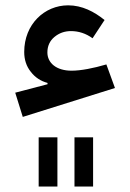

<svg xmlns="http://www.w3.org/2000/svg" viewBox="-20 -435 488 720"><path d="M125 264.6H195.3V80.1H125ZM259.3 264.6H329.1V80.1H259.3ZM70.8 -240.2C70.8 -210.9 79.1 -186 95.7 -165.5C111.8 -144.5 132.8 -130.9 158.2 -124V-119.1L37.1 -87.4L65.4 3.4L411.1 -105L378.9 -193.4C330.6 -179.2 283.2 -169.9 248.5 -169.9C190.4 -169.9 157.7 -199.7 157.7 -238.3C157.7 -262.2 166.5 -281.7 184.1 -296.4C201.7 -311 222.2 -318.4 246.1 -318.4C274.9 -318.4 302.2 -309.6 327.1 -291.5L372.1 -359.9C333 -391.6 287.6 -415 235.4 -415C147 -415 70.8 -344.2 70.8 -240.2Z"/></svg>

Font: Estedad SemiBold
Style: Regular
Weight: 600
Designer: Amin Abedi
Version: Version 7.3